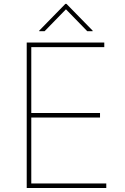

<svg xmlns="http://www.w3.org/2000/svg" viewBox="-20 -940 624 960"><path d="M113.6 0V-727.3H501.4V-704.5H136.4V-375H480.1V-352.3H136.4V-22.7H511.4V0ZM203.1 -784.1 309.7 -893.5 416.2 -784.1H443.2V-786.9L312.5 -920.5H306.8L176.1 -786.9V-784.1Z"/></svg>

Font: Inter UI Thin
Style: Regular
Weight: 100
Designer: Rasmus Andersson
Foundry: rsms
Version: 3.2;8d6f07862